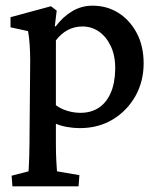

<svg xmlns="http://www.w3.org/2000/svg" viewBox="-20 -451 572 686"><path d="M24.4 214.8 21.5 176.8 82 161.1Q82 156.2 83 143.1Q84 129.9 84.5 108.4Q85 86.9 85.4 57.6Q85.9 28.3 85.9 -8.8L87.9 -234.4Q87.9 -263.7 85.9 -292Q84 -320.3 80.1 -339.8L17.6 -353.5V-389.6L162.1 -428.7L182.6 -413.1L175.8 -357.4L178.7 -356.4Q205.1 -391.6 238.3 -411.1Q271.5 -430.7 310.5 -430.7Q362.3 -430.7 403.3 -404.8Q444.3 -378.9 468.8 -332.5Q493.2 -286.1 493.2 -224.6Q493.2 -160.2 463.9 -107.9Q434.6 -55.7 383.3 -24.4Q332 6.8 264.6 6.8Q244.1 6.8 221.2 2.9Q198.2 -1 179.7 -8.8V60.5Q179.7 96.7 181.2 124Q182.6 151.4 183.6 161.1L263.7 174.8L260.7 214.8ZM267.6 -47.9Q304.7 -47.9 332 -65.4Q359.4 -83 375 -117.7Q390.6 -152.3 391.6 -202.1Q392.6 -250 376.5 -284.7Q360.4 -319.3 334 -337.9Q307.6 -356.4 274.4 -356.4Q246.1 -356.4 222.2 -343.8Q198.2 -331.1 179.7 -306.6V-75.2Q196.3 -62.5 219.7 -55.2Q243.2 -47.9 267.6 -47.9Z"/></svg>

Font: Crimson Pro ExtraLight Medium
Style: Regular
Weight: 500
Version: Version 1.002